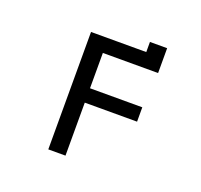

<svg xmlns="http://www.w3.org/2000/svg" viewBox="-100 -654 800 766"><g transform="rotate(20 300.0 -271.0)"><path d="M178 -498.5H412.5V-541.5H485.5V-436H251V-286H473V-225H251V0H178Z"/></g></svg>

Font: JuliaMono Medium
Style: Regular
Weight: 500
Monospace: yes
Designer: cormullion
Foundry: corm
Version: Version 0.054; ttfautohint (v1.8.4)